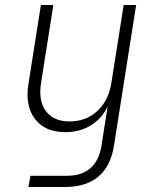

<svg xmlns="http://www.w3.org/2000/svg" viewBox="-20 -570 640 770"><path d="M94 180 102 135H247Q367 135 387 15L397 -50L412 -144Q390 -96 345.5 -68Q301 -40 242 -40Q161 -40 120.5 -92.5Q80 -145 94 -233L144 -550H194L145 -240Q133 -166 164 -124.5Q195 -83 259 -83Q325 -83 370.5 -125Q416 -167 427 -240L476 -550H526L437 15Q410 180 239 180Z"/></svg>

Font: JetBrains Mono Thin
Style: Italic
Weight: 100
Italic angle: -9°
Monospace: yes
Designer: Philipp Nurullin, Konstantin Bulenkov
Foundry: JetBrains
Version: Version 2.305; ttfautohint (v1.8.4.7-5d5b)